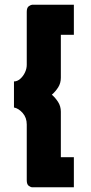

<svg xmlns="http://www.w3.org/2000/svg" viewBox="-20 -760 384 811"><path d="M237 -613V-432Q237 -409 226 -391.5Q215 -374 199 -360Q214 -347 225.5 -329Q237 -311 237 -288V-96H292V31H116Q110 31 101.5 25Q93 19 93 1V-234Q93 -263 76 -282.5Q59 -302 39 -306V-416Q53 -416 65.5 -427Q78 -438 85.5 -454Q93 -470 93 -486V-710Q93 -728 102 -734Q111 -740 116 -740H292V-613Z"/></svg>

Font: Raleway Thin ExtraBold
Style: Regular
Weight: 800
Version: Version 4.026